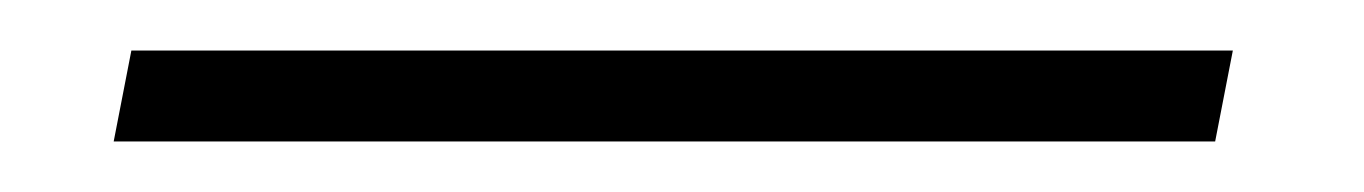

<svg xmlns="http://www.w3.org/2000/svg" viewBox="-20 77 540 76"><path d="M25 133 32 97H468L461 133Z"/></svg>

Font: Spectral SemiBold
Style: Italic
Weight: 600
Italic angle: -10°
Designer: Jean-Baptiste Levee
Foundry: Production Type
Version: Version 2.001